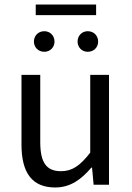

<svg xmlns="http://www.w3.org/2000/svg" viewBox="-20 -817 584 849"><path d="M138 -797V-750H405V-797ZM130 -633C130 -608 149 -588 176 -588C202 -588 221 -608 221 -633C221 -659 202 -679 176 -679C149 -679 130 -659 130 -633ZM323 -633C323 -608 342 -588 368 -588C395 -588 414 -608 414 -633C414 -659 395 -679 368 -679C342 -679 323 -659 323 -633ZM75 -178C75 -54 121 12 224 12C291 12 339 -23 384 -76H387L394 0H462V-486H379V-142C334 -84 299 -60 250 -60C185 -60 158 -98 158 -189V-486H75Z"/></svg>

Font: Cambridge Sans
Style: Regular
Weight: 400
Version: Version 2.020;PS 002.020;hotconv 1.0.88;makeotf.lib2.5.64775